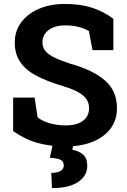

<svg xmlns="http://www.w3.org/2000/svg" viewBox="-20 -741 649 985"><path d="M317.4 10.3Q238.8 10.3 174.3 -7.3Q109.9 -24.9 47.4 -68.4V-240.2H157.7L172.9 -139.2Q194.8 -120.6 233.4 -109.1Q272 -97.7 317.4 -97.7Q356 -97.7 382.6 -108.4Q409.2 -119.1 423.1 -138.9Q437 -158.7 437 -185.5Q437 -210.9 424.6 -230.7Q412.1 -250.5 383.5 -266.8Q355 -283.2 306.2 -298.3Q221.7 -323.2 166.3 -352.8Q110.8 -382.3 83.3 -423.6Q55.7 -464.8 55.7 -522.9Q55.7 -580.6 87.6 -624.8Q119.6 -668.9 176.3 -694.3Q232.9 -719.7 307.1 -720.7Q389.2 -721.7 452.4 -701.2Q515.6 -680.7 561.5 -644V-483.9H454.6L436 -581.5Q417.5 -593.3 386 -602.1Q354.5 -610.8 314.5 -610.8Q280.3 -610.8 254.2 -600.6Q228 -590.3 212.9 -570.8Q197.8 -551.3 197.8 -523.4Q197.8 -499.5 210.9 -481.7Q224.1 -463.9 255.1 -448Q286.1 -432.1 340.8 -414.1Q458.5 -381.3 519.3 -327.6Q580.1 -273.9 580.1 -186.5Q580.1 -126 547.4 -81.8Q514.6 -37.6 455.6 -13.7Q396.5 10.3 317.4 10.3ZM246.6 224.1 243.2 146Q272.5 146 289.8 136.5Q307.1 127 307.1 107.4Q307.1 86.4 290 78.4Q272.9 70.3 235.8 68.4L252.4 -8.8H357.4L351.1 27.3Q383.8 32.7 405.8 52Q427.7 71.3 427.7 109.4Q427.7 161.6 380.4 192.9Q333 224.1 246.6 224.1Z"/></svg>

Font: Robotiche
Style: Bold
Weight: 700
Designer: Google
Version: Version 2.001